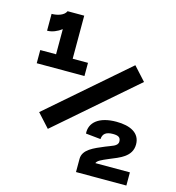

<svg xmlns="http://www.w3.org/2000/svg" viewBox="-108 -822 837 915"><g transform="rotate(15 310.0 -365.0)"><path d="M42.5 -698V-615C67.5 -615 92.5 -626 113 -641.5V-517.5H35V-452.5H270.5V-517.5H195V-730H113C102.5 -705.5 66 -698 42.5 -698ZM106.5 -230.5 167 -164 552 -498.5 491.5 -565ZM348.5 -189.5 422 -182C424 -209 440 -221 474 -221C501.5 -221 512 -213 512 -193.5C512 -170 480.5 -165 453 -153C402 -131.5 350 -111.5 350 -65V0H598.5V-65H428C433 -78 449.5 -85.5 486 -101C532.5 -120.5 592.5 -139.5 592.5 -201C592.5 -258 542 -281.5 474.5 -281.5C388 -281.5 344.5 -243 348.5 -189.5Z"/></g></svg>

Font: Monaspace Krypton ExtraBold
Style: Regular
Weight: 800
Designer: Riley Cran & the Lettermatic Team
Foundry: Lettermatic
Version: Version 1.101 (Monaspace Krypton)